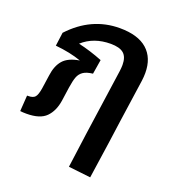

<svg xmlns="http://www.w3.org/2000/svg" viewBox="-141 -687 905 1001"><g transform="rotate(20 311.5 -186.0)"><path d="M557 -403Q557 -383 554 -360L520 -123L503 0L473 206L350 192L376 0L428 -365Q431 -386 431 -402Q431 -446 408.5 -465.5Q386 -485 336 -485Q242 -485 180 -429Q247 -414 315 -387L302 -307Q267 -303 249 -290.5Q231 -278 223 -257Q215 -236 209 -196L198 -119Q189 -60 155.5 -26Q122 8 47 8Q25 8 12 6L18 -82H24Q51 -82 62 -94.5Q73 -107 79 -144L90 -220Q97 -275 124.5 -306.5Q152 -338 214 -348Q152 -370 70 -378L80 -453Q196 -578 353 -578Q454 -578 505.5 -532.5Q557 -487 557 -403Z"/></g></svg>

Font: FiraGO Medium
Style: Italic
Weight: 500
Italic angle: -8°
Designer: bBox Type GmbH
Foundry: bBox Type GmbH
Version: Version 1.001